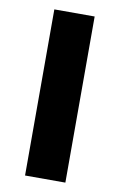

<svg xmlns="http://www.w3.org/2000/svg" viewBox="-77 -696 463 741"><g transform="rotate(10 154.0 -325.5)"><path d="M75 0V-651H233V0Z"/></g></svg>

Font: Mada ExtraBold
Style: Regular
Weight: 800
Designer: Khaled Hosny
Version: Version 1.5